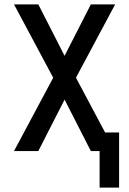

<svg xmlns="http://www.w3.org/2000/svg" viewBox="-20 -690 590 877"><path d="M435 167V0H395L275 -235L155 0H44L223 -335L44 -670H155L275 -435L395 -670H506L327 -335L460 -85H524V167Z"/></svg>

Font: Lode Dark Term
Style: Bold
Weight: 700
Monospace: yes
Designer: Belleve Invis
Foundry: Belleve Invis
Version: Version 29.2.0